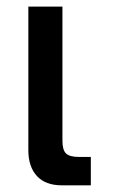

<svg xmlns="http://www.w3.org/2000/svg" viewBox="-20 -555 337 575"><path d="M165 0Q116.2 0 90.6 -27.8Q64.9 -55.7 64.9 -105V-535.2H167V-132.8Q167 -105.5 178 -95.2Q189 -85 215.8 -85H252V0Z"/></svg>

Font: Prompt
Style: Regular
Weight: 400
Designer: Katatrad Team
Foundry: CadsonDemak
Version: Version 1.000;PS 001.000;hotconv 1.0.88;makeotf.lib2.5.64775